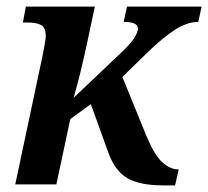

<svg xmlns="http://www.w3.org/2000/svg" viewBox="-20 -556 628 579"><path d="M471 3Q402 3 364.5 -18.5Q327 -40 307 -95L254 -242L192 -197L150 0H26L110 -396Q113 -413 115.5 -427Q118 -441 118 -446Q118 -473 104 -480.5Q90 -488 65 -488H49L58 -536H266L243 -428Q233 -381 223 -340Q213 -299 202 -261L342 -394Q373 -423 384.5 -441Q396 -459 396 -470Q396 -490 353 -490L363 -536H588L578 -490Q545 -490 508 -466.5Q471 -443 423 -396L349 -324L422 -145Q446 -88 469.5 -66.5Q493 -45 519 -45L508 3Z"/></svg>

Font: Noto Serif SemiCondensed SemiBold
Style: Italic
Weight: 600
Width: 4
Italic angle: -12°
Designer: Monotype Design Team
Foundry: Monotype Imaging Inc.
Version: Version 2.014; ttfautohint (v1.8.4.7-5d5b)